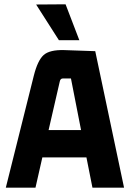

<svg xmlns="http://www.w3.org/2000/svg" viewBox="-20 -873 602 893"><path d="M148 -852 285 -853 349 -686H254ZM557 0H410L382 -141H177L145 0H7L137 -520Q155 -592 183 -617Q211 -642 279 -640L423 -635ZM258 -494 206 -268H357L310 -508H272Q261 -508 258 -494Z"/></svg>

Font: Gemunu Libre ExtraBold
Style: Regular
Weight: 800
Designer: Puspanada Ekanayake, Sola Matas, Pathum Egodawatta, Kosala Senevirathne
Foundry: mooniak
Version: Version 1.100